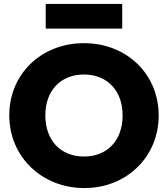

<svg xmlns="http://www.w3.org/2000/svg" viewBox="-20 -941 852 974"><path d="M408 13C623 13 785 -146 785 -355C785 -565 623 -722 406 -722C189 -722 27 -565 27 -356C27 -147 191 13 408 13ZM210 -356C210 -481 287 -563 406 -563C524 -563 602 -481 602 -356C602 -229 525 -147 406 -147C287 -147 210 -229 210 -356ZM212 -796H600V-921H212Z"/></svg>

Font: MV Cash ExtraBold
Style: Regular
Weight: 800
Designer: Rodrigo Fuenzalida
Foundry: fragTYPE
Version: Version 1.100;Glyphs 3.1.2 (3151)